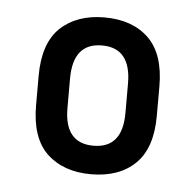

<svg xmlns="http://www.w3.org/2000/svg" viewBox="-35 -783 399 393"><g transform="rotate(5 164.5 -587.0)"><path d="M74.2 -458Q41 -490.2 41 -556.6V-617.2Q41 -683.6 74.2 -715.8Q108.4 -748 165 -748Q222.7 -748 255.9 -715.8Q289.1 -683.6 289.1 -617.2V-556.6Q289.1 -490.2 255.9 -458Q222.7 -425.8 165 -425.8Q108.4 -425.8 74.2 -458ZM224.6 -556.6V-617.2Q224.6 -690.4 165 -690.4Q105.5 -690.4 105.5 -617.2V-556.6Q105.5 -484.4 165 -484.4Q224.6 -484.4 224.6 -556.6Z"/></g></svg>

Font: Dinish
Style: Regular
Weight: 400
Designer: Bert Driehuis
Foundry: Playbeing
Version: Version 3.006; git-39231f3c-release